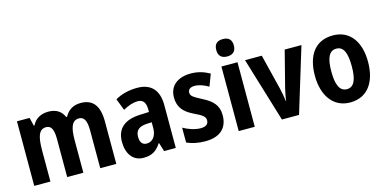

<svg xmlns="http://www.w3.org/2000/svg" viewBox="-73 -1161 3148 1571"><g transform="rotate(-15 1501.0 -375.5)"><path d="M602 -557C540 -557 495 -529 467 -477H459C439 -525 398 -557 329 -557C264 -557 215 -528 191 -477H185L168 -547H61V0H198V-259C198 -377 215 -439 279 -439C321 -439 340 -403 340 -322V0H477V-275C477 -384 497 -439 557 -439C599 -439 620 -403 620 -321V0H756V-359C756 -494 705 -557 602 -557Z M1082 -557C1009 -557 945 -540 894 -510L932 -411C978 -436 1020 -450 1056 -450C1101 -450 1124 -423 1124 -362V-341L1049 -338C917 -333 847 -275 847 -161C847 -65 894 10 986 10C1058 10 1098 -17 1135 -74H1138L1161 0H1260V-363C1260 -491 1197 -557 1082 -557ZM1081 -252 1124 -254V-205C1124 -137 1089 -96 1041 -96C1006 -96 985 -119 985 -167C985 -220 1013 -248 1081 -252Z M1700 -160C1700 -247 1652 -290 1576 -329C1500 -369 1483 -380 1483 -409C1483 -435 1503 -451 1539 -451C1577 -451 1619 -435 1656 -413L1694 -514C1643 -542 1593 -557 1535 -557C1423 -557 1352 -500 1352 -402C1352 -319 1395 -272 1471 -235C1550 -198 1566 -181 1566 -152C1566 -120 1544 -103 1500 -103C1452 -103 1396 -122 1353 -147V-21C1400 0 1450 10 1510 10C1633 10 1700 -51 1700 -160Z M1862 -761C1814 -761 1787 -739 1787 -687C1787 -637 1815 -614 1862 -614C1907 -614 1936 -637 1936 -687C1936 -738 1909 -761 1862 -761ZM1929 -547H1793V0H1929Z M2159 0H2304L2471 -547H2329L2251 -242C2243 -205 2234 -167 2232 -138H2229C2225 -175 2217 -214 2209 -248L2135 -547H1993Z M2962 -274C2962 -456 2873 -557 2739 -557C2586 -557 2512 -445 2512 -274C2512 -112 2591 10 2736 10C2892 10 2962 -114 2962 -274ZM2651 -274C2651 -388 2677 -445 2738 -445C2799 -445 2824 -387 2824 -274C2824 -161 2799 -102 2738 -102C2677 -102 2651 -162 2651 -274Z"/></g></svg>

Font: Noto Sans Hebrew Condensed
Style: Bold
Weight: 700
Width: 3
Designer: Monotype Design Team
Foundry: Monotype Imaging Inc.
Version: Version 2.004